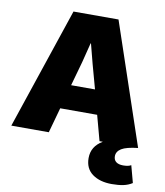

<svg xmlns="http://www.w3.org/2000/svg" viewBox="-97 -737 883 1029"><g transform="rotate(10 344.5 -222.5)"><path d="M692 190Q670 204 643.5 209.5Q617 215 581 215Q516 215 475.5 185.5Q435 156 435 99Q435 35 495 0H477L440 -137H239L201 0H-3L219 -660H464L687 0Q624 7 598 23Q572 39 572 65Q572 85 585.5 95.5Q599 106 624 106Q653 106 667 97ZM405 -269 369 -400 341 -508H339L312 -401L275 -269Z"/></g></svg>

Font: Work Sans ExtraBold
Style: Regular
Weight: 800
Designer: Wei Huang
Foundry: Wei Huang
Version: Version 1.500